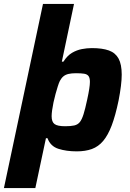

<svg xmlns="http://www.w3.org/2000/svg" viewBox="-46 -763 664 978"><path d="M-26 195 173 -743H331L269 -449H277Q297 -480 321 -494Q345 -508 371 -513Q397 -518 422 -518Q475 -518 508.5 -506Q542 -494 558 -464.5Q574 -435 574 -383Q574 -358 570 -325Q566 -292 558 -251Q542 -174 523 -124Q504 -74 479.5 -45Q455 -16 422 -4Q389 8 345 8Q292 8 251.5 -5Q211 -18 196 -59H188L134 195ZM286 -120Q315 -120 332.5 -124Q350 -128 360.5 -141Q371 -154 379.5 -181Q388 -208 398 -255Q405 -287 408.5 -309.5Q412 -332 412 -346Q412 -366 405 -375.5Q398 -385 382.5 -387.5Q367 -390 341 -390Q319 -390 303.5 -386.5Q288 -383 277.5 -374.5Q267 -366 259 -351Q254 -341 248.5 -323.5Q243 -306 237 -284.5Q231 -263 226.5 -241.5Q222 -220 219.5 -201.5Q217 -183 217 -171Q217 -142 232 -131Q247 -120 286 -120Z"/></svg>

Font: Saira Thin
Style: Bold Italic
Weight: 700
Italic angle: -12°
Version: Version 1.101